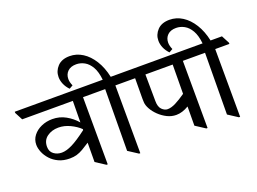

<svg xmlns="http://www.w3.org/2000/svg" viewBox="-154 -1177 1996 1489"><g transform="rotate(-20 844.0 -432.5)"><path d="M251 -133Q199 -133 160 -151Q121 -169 94.5 -198Q68 -227 54.5 -260Q41 -293 41 -322Q41 -364 66.5 -397Q92 -430 134 -448.5Q176 -467 225 -467Q285 -467 335 -439Q385 -411 422 -368L424 -545H6L-28 -610V-620H591L625 -555V-545H508L510 10H500L420 -42L421 -201Q386 -178 360 -163Q334 -148 308.5 -140.5Q283 -133 251 -133ZM422 -313Q390 -344 342.5 -366.5Q295 -389 247 -389Q192 -389 153 -360.5Q114 -332 114 -279Q114 -239 142 -218Q170 -197 208 -197Q245 -197 294 -221Q343 -245 422 -305Z M777 15H767L687 -37L691 -545H603L569 -610V-620H698Q691 -687 668 -727Q645 -767 612.5 -785Q580 -803 545 -803Q499 -803 474 -778.5Q449 -754 449 -716Q449 -690 463 -659L433 -642Q408 -668 395.5 -697.5Q383 -727 383 -756Q383 -806 418 -843Q453 -880 518 -880Q575 -880 624.5 -848.5Q674 -817 710.5 -758.5Q747 -700 764 -620H858L892 -555V-545H775Z M1142 -168Q1103 -168 1067 -186Q1031 -204 1002 -232Q973 -260 956 -291Q939 -322 938 -347Q937 -361 937 -373Q937 -385 937 -396Q937 -428 937.5 -467Q938 -506 938 -545H870L836 -610V-620H1415L1449 -555V-545H1332L1334 10H1324L1244 -42L1245 -200Q1192 -168 1142 -168ZM1248 -545H1023L1025 -325Q1025 -277 1047 -255Q1069 -233 1094 -233Q1124 -233 1161.5 -252Q1199 -271 1246 -304Z M1601 15H1591L1511 -37L1515 -545H1427L1393 -610V-620H1522Q1515 -687 1492 -727Q1469 -767 1436.5 -785Q1404 -803 1369 -803Q1323 -803 1298 -778.5Q1273 -754 1273 -716Q1273 -690 1287 -659L1257 -642Q1232 -668 1219.5 -697.5Q1207 -727 1207 -756Q1207 -806 1242 -843Q1277 -880 1342 -880Q1399 -880 1448.5 -848.5Q1498 -817 1534.5 -758.5Q1571 -700 1588 -620H1682L1716 -555V-545H1599Z"/></g></svg>

Font: Tiro Devanagari Hindi
Style: Regular
Weight: 400
Designer: Devanagari: John Hudson & Fiona Ross. Latin: John Hudson.
Foundry: Tiro Typeworks Ltd.
Version: Version 1.52